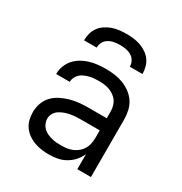

<svg xmlns="http://www.w3.org/2000/svg" viewBox="-174 -867 948 1002"><g transform="rotate(30 300.0 -366.0)"><path d="M263 8Q241 8 218.5 5Q196 2 175 -5.5Q154 -13 135.5 -26Q117 -39 104 -57Q91 -75 85.5 -97Q80 -119 80 -142Q80 -169 89 -195.5Q98 -222 117 -242Q136 -262 161 -274.5Q186 -287 212.5 -294.5Q239 -302 266.5 -304.5Q294 -307 321 -307H430V-347Q430 -363 426 -379Q422 -395 413 -408Q404 -421 390.5 -430.5Q377 -440 362 -445.5Q347 -451 331 -453Q315 -455 299 -455Q285 -455 270.5 -454Q256 -453 242.5 -449.5Q229 -446 215.5 -440.5Q202 -435 191.5 -425.5Q181 -416 174.5 -403Q168 -390 168 -376V-375H86V-377Q86 -401 95 -424.5Q104 -448 120 -466Q136 -484 157.5 -496.5Q179 -509 202.5 -516Q226 -523 250 -525.5Q274 -528 299 -528Q325 -528 351.5 -524.5Q378 -521 402.5 -511.5Q427 -502 449 -486Q471 -470 485.5 -448Q500 -426 506 -399.5Q512 -373 512 -347V0H430V-91Q420 -67 402.5 -47.5Q385 -28 362.5 -15Q340 -2 314.5 3Q289 8 263 8ZM295 -65Q313 -65 330 -67.5Q347 -70 363 -77Q379 -84 392.5 -95.5Q406 -107 414.5 -122Q423 -137 426.5 -154.5Q430 -172 430 -189V-234H321Q305 -234 288 -233Q271 -232 254.5 -229Q238 -226 222.5 -220.5Q207 -215 193 -206Q179 -197 170.5 -182Q162 -167 162 -150Q162 -135 168 -121.5Q174 -108 184.5 -97.5Q195 -87 208.5 -81Q222 -75 236.5 -71Q251 -67 265.5 -66Q280 -65 295 -65ZM124 -600Q124 -621 129.5 -642Q135 -663 147.5 -680Q160 -697 178 -709Q196 -721 216 -728Q236 -735 257.5 -737.5Q279 -740 300 -740Q321 -740 342.5 -737.5Q364 -735 384 -728Q404 -721 422 -709Q440 -697 452.5 -680Q465 -663 470.5 -642Q476 -621 476 -600H400Q400 -618 391.5 -633.5Q383 -649 367.5 -658Q352 -667 334.5 -670Q317 -673 300 -673Q283 -673 265.5 -670Q248 -667 232.5 -658Q217 -649 208.5 -633.5Q200 -618 200 -600Z"/></g></svg>

Font: Iosevka Extended
Style: Regular
Weight: 400
Width: 7
Monospace: yes
Designer: Belleve Invis
Foundry: Belleve Invis
Version: Version 32.5.0; ttfautohint (v1.8.4)